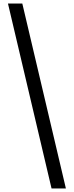

<svg xmlns="http://www.w3.org/2000/svg" viewBox="-20 -820 417 1084"><path d="M271 244H352L106 -800H25Z"/></svg>

Font: Noto Serif Malayalam Black
Style: Regular
Weight: 900
Designer: Indian type Foundry, Jelle Bosma, Monotype Design Team
Foundry: Monotype Imaging Inc.
Version: Version 2.104